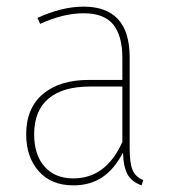

<svg xmlns="http://www.w3.org/2000/svg" viewBox="-20 -549 516 579"><path d="M412 -6 407 10Q378 0 365 -22.5Q352 -45 351 -89Q325 -39 288.5 -14.5Q252 10 201 10Q135 10 97 -32.5Q59 -75 59 -144Q59 -223 109.5 -265.5Q160 -308 248 -308H349V-374Q349 -441 321.5 -475Q294 -509 232 -509Q171 -509 101 -477L93 -495Q167 -529 232 -529Q371 -529 371 -376V-102Q371 -57 380 -36Q389 -15 412 -6ZM349 -121V-288H251Q169 -288 126 -251.5Q83 -215 83 -144Q83 -82 114.5 -46.5Q146 -11 201 -11Q300 -11 349 -121Z"/></svg>

Font: Fira Sans Condensed Thin
Style: Regular
Weight: 250
Width: 3
Designer: Carrois Corporate & Edenspiekermann AG
Foundry: Carrois Corporate GbR & Edenspiekermann AG
Version: Version 4.203